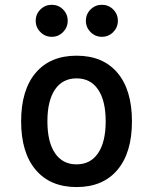

<svg xmlns="http://www.w3.org/2000/svg" viewBox="-20 -755 626 785"><path d="M293 9.8Q185.5 9.8 126 -60.5Q66.4 -130.9 66.4 -258.8Q66.4 -387.2 126 -457.3Q185.5 -527.3 293 -527.3Q400.9 -527.3 460.2 -457.3Q519.5 -387.2 519.5 -258.8Q519.5 -130.9 460.2 -60.5Q400.9 9.8 293 9.8ZM293 -83Q350.1 -83 381.1 -128.9Q412.1 -174.8 412.1 -258.8Q412.1 -343.3 381.1 -388.9Q350.1 -434.6 293 -434.6Q235.8 -434.6 204.8 -388.9Q173.8 -343.3 173.8 -258.8Q173.8 -174.8 204.8 -128.9Q235.8 -83 293 -83ZM191.4 -604.5Q164.6 -604.5 145.3 -623.8Q126 -643.1 126 -669.9Q126 -697.3 145.3 -716.3Q164.6 -735.4 191.4 -735.4Q218.8 -735.4 237.8 -716.3Q256.8 -697.3 256.8 -669.9Q256.8 -643.1 237.8 -623.8Q218.8 -604.5 191.4 -604.5ZM396.5 -604.5Q369.6 -604.5 350.3 -623.8Q331.1 -643.1 331.1 -669.9Q331.1 -697.3 350.3 -716.3Q369.6 -735.4 396.5 -735.4Q423.8 -735.4 442.9 -716.3Q461.9 -697.3 461.9 -669.9Q461.9 -643.1 442.9 -623.8Q423.8 -604.5 396.5 -604.5Z"/></svg>

Font: CaskaydiaMono NF
Style: Regular
Weight: 400
Designer: Aaron Bell
Foundry: Saja Typeworks
Version: Version 2111.001; ttfautohint (v1.8.4);Nerd Fonts 3.1.1